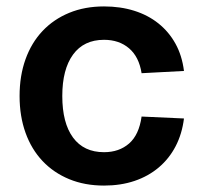

<svg xmlns="http://www.w3.org/2000/svg" viewBox="-20 -566 625 598"><path d="M304 12Q244 12 195.5 -8Q147 -28 112.5 -64.5Q78 -101 59.5 -152.5Q41 -204 41 -267Q41 -330 59.5 -381.5Q78 -433 112.5 -469.5Q147 -506 195.5 -526Q244 -546 304 -546Q355 -546 398 -532.5Q441 -519 473.5 -493Q506 -467 526.5 -430Q547 -393 553 -345L421 -338Q413 -389 382 -415.5Q351 -442 304 -442Q241 -442 207.5 -396Q174 -350 174 -267Q174 -183 207.5 -137.5Q241 -92 304 -92Q351 -92 382 -119Q413 -146 421 -203L553 -197Q547 -149 527 -110.5Q507 -72 474.5 -44.5Q442 -17 399 -2.5Q356 12 304 12Z"/></svg>

Font: Geist SemBd
Style: Regular
Weight: 400
Designer: Basement.studio, Andrés Briganti, Mateo Zaragoza
Foundry: Basement.studio, Vercel, Andrés Briganti, Guido Ferreyra, Mateo Zaragoza
Version: Version 1.401